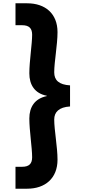

<svg xmlns="http://www.w3.org/2000/svg" viewBox="-20 -938 542 1165"><path d="M405 -292V-420C338 -424 309 -451 309 -499C309 -563 329 -666 329 -743C329 -856 254 -918 145 -918H74V-785H114C157 -785 175 -766 175 -727C175 -671 158 -566 158 -493C158 -423 191 -371 264 -357V-355C191 -340 158 -289 158 -219C158 -146 175 -41 175 16C175 55 157 74 114 74H74V207H145C254 207 329 144 329 31C329 -46 309 -148 309 -213C309 -258 338 -288 405 -292Z"/></svg>

Font: Malmofest
Style: Bold
Weight: 700
Designer: Jonny Pinhorn (Poppins), Kolossal
Version: Version 1.004;Glyphs 3.1.2 (3151)